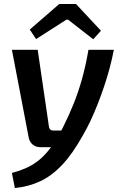

<svg xmlns="http://www.w3.org/2000/svg" viewBox="-20 -742 603 968"><path d="M554 -491Q545 -444 532.5 -397.5Q520 -351 504.5 -305Q489 -259 472 -216Q455 -173 436.5 -133.5Q418 -94 398 -60Q347 32 294.5 88Q242 144 183.5 171.5Q125 199 55 206L40 130Q78 120 111 105.5Q144 91 175.5 66Q207 41 237 0.5Q267 -40 298 -101Q328 -161 351.5 -219.5Q375 -278 393.5 -344Q412 -410 426 -491ZM170 -491 227 -102Q230 -84 248 -84H304L265 0H183Q160 0 144.5 -13.5Q129 -27 125 -47L40 -491ZM363 -722 489 -587 450 -544 323 -643H315L162 -545L130 -593L279 -722Z"/></svg>

Font: Exo 2 SemiBold
Style: Italic
Weight: 600
Italic angle: -8°
Designer: Natanael Gama
Foundry: Natanael Gama
Version: Version 2.010